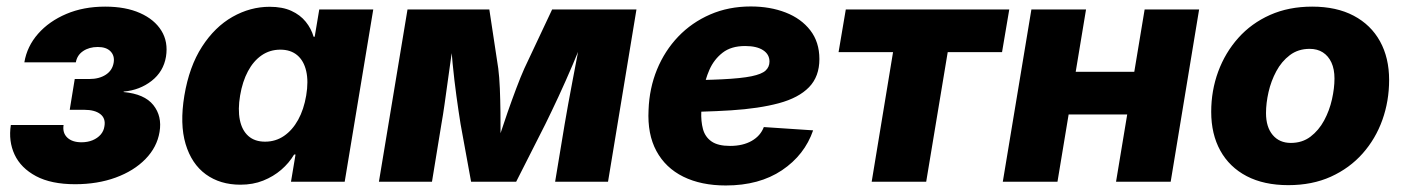

<svg xmlns="http://www.w3.org/2000/svg" viewBox="-20 -565 4368 597"><path d="M213.4 7.8Q139.2 7.8 92 -17.3Q44.9 -42.5 25.4 -84.2Q5.9 -126 13.7 -176.3H177.7Q173.8 -151.9 189.2 -137.2Q204.6 -122.6 233.4 -122.6Q252.4 -122.6 267.8 -128.9Q283.2 -135.3 293 -146.5Q302.7 -157.7 304.7 -172.4Q309.1 -196.8 292 -210.2Q274.9 -223.6 241.7 -223.6H196.8L212.4 -319.3H257.3Q288.6 -319.3 309.1 -332.8Q329.6 -346.2 333.5 -370.6Q336.9 -391.6 323.7 -405.3Q310.5 -418.9 284.2 -418.9Q257.3 -418.9 238.5 -406.2Q219.7 -393.6 215.8 -371.1H55.7Q64 -420.9 98.4 -460Q132.8 -499 186.3 -521.7Q239.7 -544.4 307.1 -544.4Q370.6 -544.4 415.5 -524.4Q460.4 -504.4 481.9 -469.5Q503.4 -434.6 496.1 -388.7Q488.3 -342.3 451.4 -313.5Q414.6 -284.7 364.7 -280.3L364.3 -278.8Q429.2 -272.9 456.8 -238.3Q484.4 -203.6 476.1 -154.8Q468.3 -107.4 432.4 -70.6Q396.5 -33.7 339.8 -12.9Q283.2 7.8 213.4 7.8Z M727.5 9.3Q664.6 9.3 620.1 -22.9Q575.7 -55.2 557.1 -117.2Q538.6 -179.2 553.2 -267.6Q568.4 -358.4 608.2 -419.9Q647.9 -481.4 703.1 -512.7Q758.3 -543.9 818.4 -543.9Q858.4 -543.9 886 -531.2Q913.6 -518.6 930.7 -497.3Q947.8 -476.1 955.1 -450.7H958.5L972.7 -535.6H1140.6L1051.8 0H884.8L898.9 -84.5H894.5Q878.9 -58.1 854.5 -37.1Q830.1 -16.1 798.3 -3.4Q766.6 9.3 727.5 9.3ZM804.2 -124.5Q836.9 -124.5 863 -142.3Q889.2 -160.2 907 -192.4Q924.8 -224.6 932.1 -268.1Q939.5 -312 932.1 -344Q924.8 -376 904.3 -393.3Q883.8 -410.6 851.6 -410.6Q819.3 -410.6 793.7 -393.1Q768.1 -375.5 751 -343.5Q733.9 -311.5 726.6 -268.1Q719.2 -224.6 725.8 -192.1Q732.4 -159.7 752.2 -142.1Q772 -124.5 804.2 -124.5Z M1158.2 0 1247.1 -535.6H1501.5L1529.3 -352.1Q1532.7 -325.7 1534.2 -290Q1535.6 -254.4 1536.1 -215.8Q1536.6 -177.2 1536.4 -140.9Q1536.1 -104.5 1535.6 -76.7H1512.2Q1521 -104.5 1533 -140.9Q1544.9 -177.2 1558.3 -215.8Q1571.8 -254.4 1585.2 -290Q1598.6 -325.7 1610.4 -352.1L1696.8 -535.6H1959L1870.6 0H1706.1L1735.8 -179.2Q1740.2 -205.6 1746.6 -240.7Q1752.9 -275.9 1760.5 -315.2Q1768.1 -354.5 1775.4 -393.3Q1782.7 -432.1 1788.6 -466.3H1802.2Q1783.2 -416.5 1761 -364.5Q1738.8 -312.5 1716.6 -264.6Q1694.3 -216.8 1675.8 -179.2L1585 0H1444.8L1412.1 -179.2Q1405.8 -218.3 1399.2 -266.4Q1392.6 -314.5 1387.5 -366.2Q1382.3 -418 1379.9 -466.3H1394.5Q1389.2 -431.6 1383.5 -392.8Q1377.9 -354 1372.6 -314.9Q1367.2 -275.9 1362.3 -241Q1357.4 -206.1 1352.5 -179.2L1323.2 0Z M2236.8 11.7Q2160.2 11.7 2104.7 -15.6Q2049.3 -43 2021 -95.5Q1992.7 -147.9 1996.6 -223.1Q1999 -290.5 2022.9 -348.9Q2046.9 -407.2 2088.9 -451.2Q2130.9 -495.1 2188.2 -520Q2245.6 -544.9 2314.5 -544.9Q2374.5 -544.9 2422.9 -526.1Q2471.2 -507.3 2499.5 -470.7Q2527.8 -434.1 2527.8 -381.3Q2527.8 -327.1 2495.6 -293.9Q2463.4 -260.7 2401.9 -244.1Q2340.3 -227.5 2252.7 -221.9Q2165 -216.3 2053.7 -216.3L2070.3 -315.4Q2165.5 -315.4 2225.1 -318.4Q2284.7 -321.3 2316.7 -327.9Q2348.6 -334.5 2360.6 -345.7Q2372.6 -356.9 2372.6 -373.5Q2372.6 -396 2352.8 -408.9Q2333 -421.9 2296.9 -421.9Q2253.4 -421.9 2226.8 -401.1Q2200.2 -380.4 2186 -348.4Q2171.9 -316.4 2166.7 -281.7Q2161.6 -247.1 2160.6 -218.8Q2159.2 -188 2165.8 -163.6Q2172.4 -139.2 2192.4 -125.2Q2212.4 -111.3 2250 -111.3Q2290 -111.3 2317.4 -127Q2344.7 -142.6 2355 -169.9L2508.3 -159.7Q2481.9 -83 2411.4 -35.6Q2340.8 11.7 2236.8 11.7Z M2690.4 0 2756.8 -402.8H2587.4L2609.9 -535.6H3118.2L3095.7 -402.8H2926.8L2859.9 0Z M3555.7 -341.8 3533.7 -209H3253.9L3275.9 -341.8ZM3356.9 -535.6 3268.1 0H3098.1L3187 -535.6ZM3708.5 -535.6 3620.1 0H3450.2L3539.1 -535.6Z M3985.8 10.7Q3910.2 10.7 3856.4 -17.3Q3802.7 -45.4 3774.4 -96.7Q3746.1 -147.9 3746.1 -217.3Q3746.1 -283.2 3767.8 -342.3Q3789.6 -401.4 3830.3 -447Q3871.1 -492.7 3929.2 -518.6Q3987.3 -544.4 4060.1 -544.4Q4135.7 -544.4 4189.2 -516.1Q4242.7 -487.8 4271 -436.5Q4299.3 -385.3 4299.3 -316.4Q4299.3 -251 4278.3 -192.1Q4257.3 -133.3 4216.8 -87.6Q4176.3 -42 4118.2 -15.6Q4060.1 10.7 3985.8 10.7ZM3993.7 -120.6Q4029.3 -120.6 4054.9 -140.1Q4080.6 -159.7 4097.2 -190.4Q4113.8 -221.2 4121.6 -256.1Q4129.4 -291 4129.4 -320.8Q4129.4 -350.1 4119.9 -370.6Q4110.4 -391.1 4093.3 -402.1Q4076.2 -413.1 4052.2 -413.1Q4016.6 -413.1 3990.7 -393.6Q3964.8 -374 3948.5 -343.5Q3932.1 -313 3924.3 -278.6Q3916.5 -244.1 3916.5 -213.4Q3916.5 -169.9 3937.3 -145.3Q3958 -120.6 3993.7 -120.6Z"/></svg>

Font: Inter 20pt ExtraBold
Style: Italic
Weight: 800
Italic angle: -9.3988°
Version: Version 4.001;git-66647c0bb